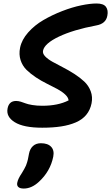

<svg xmlns="http://www.w3.org/2000/svg" viewBox="-20 -696 643 1111"><path d="M224.1 43Q116.7 43 65.4 11.2Q14.2 -20.5 23.9 -68.8Q32.2 -111.8 73.2 -111.8Q85.9 -111.8 100.6 -107.4Q115.2 -103 127.9 -97.9Q140.6 -92.8 166.5 -88.4Q192.4 -84 225.1 -84Q315.9 -84 377 -115.2Q375 -132.8 356.4 -149.9Q337.9 -167 310.3 -181.6Q282.7 -196.3 250.2 -212.4Q217.8 -228.5 187.5 -248.5Q157.2 -268.6 133.5 -291.7Q109.9 -314.9 99.1 -348.1Q88.4 -381.3 96.2 -419.9Q105.5 -465.8 142.8 -508.1Q180.2 -550.3 231 -579.8Q281.7 -609.4 339.6 -631.8Q397.5 -654.3 449.5 -665Q501.5 -675.8 539.1 -675.8Q579.1 -675.8 593.3 -656.2Q607.4 -636.7 601.1 -605Q592.8 -558.6 537.1 -548.8Q404.3 -523.9 320.8 -484.1Q237.3 -444.3 229 -402.8Q225.6 -386.2 241.2 -369.9Q256.8 -353.5 283.9 -338.4Q311 -323.2 344 -306.4Q377 -289.6 409.4 -268.8Q441.9 -248 467.3 -224.4Q492.7 -200.7 504.9 -168Q517.1 -135.3 509.8 -98.1Q502 -59.1 479 -31.5Q456.1 -3.9 418.7 12.2Q381.3 28.3 333.7 35.6Q286.1 43 224.1 43ZM117.2 395Q95.2 395 85.7 385.7Q76.2 376.5 80.1 359.9Q84.5 337.9 106 306.2Q113.8 293.9 120.1 282.2Q126.5 270.5 130.1 262.5Q133.8 254.4 137 242.9Q140.1 231.4 141.4 226.3Q142.6 221.2 144.8 209Q147 196.8 147.9 192.9Q153.3 165 170.9 148.9Q188.5 132.8 216.8 132.8Q256.8 132.8 276.1 153.6Q295.4 174.3 288.1 210.9Q271 295.4 205.1 356Q163.1 395 117.2 395Z"/></svg>

Font: Shantell Sans Bouncy
Style: Italic
Weight: 600
Italic angle: -11.31°
Designer: Stephen Nixon, Anya Danilova, Shantell Martin
Foundry: Arrow Type
Version: Version 1.006;[9816181b4]